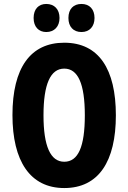

<svg xmlns="http://www.w3.org/2000/svg" viewBox="-20 -941 649 971"><path d="M150 -850C150 -805 176 -779 214 -779C255 -779 281 -807 281 -850C281 -894 255 -921 214 -921C176 -921 150 -896 150 -850ZM326 -850C326 -806 351 -779 392 -779C433 -779 458 -807 458 -850C458 -894 433 -921 392 -921C352 -921 326 -896 326 -850ZM566 -358C566 -591 480 -725 305 -725C134 -725 43 -598 43 -359C43 -127 132 10 305 10C479 10 566 -125 566 -358ZM200 -358C200 -515 235 -594 305 -594C374 -594 409 -518 409 -358C409 -198 375 -123 305 -123C235 -123 200 -202 200 -358Z"/></svg>

Font: Noto Sans Sinhala UI ExtraCondensed ExtraBold
Style: Regular
Weight: 800
Width: 2
Designer: Jelle Bosma - Monotype Design Team
Foundry: Monotype Imaging Inc.
Version: Version 2.006